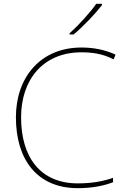

<svg xmlns="http://www.w3.org/2000/svg" viewBox="-20 -972 654 1002"><path d="M512 -945V-952H482C453 -909 388 -838 343 -798V-792H364C417 -836 477 -900 512 -945ZM405 -699C460 -699 516 -692 573 -662L583 -687C528 -712 470 -724 405 -724C191 -724 63 -568 63 -360C63 -139 174 10 386 10C465 10 526 -4 570 -21V-44C522 -27 463 -15 386 -15C189 -15 90 -153 90 -360C90 -555 204 -699 405 -699Z"/></svg>

Font: Noto Sans Telugu Thin
Style: Regular
Weight: 100
Designer: Jelle Bosma - Monotype Design Team
Foundry: Monotype Imaging Inc.
Version: Version 2.005